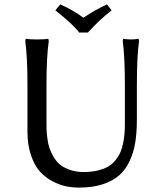

<svg xmlns="http://www.w3.org/2000/svg" viewBox="-20 -830 732 867"><path d="M543.9 -444.8Q543.9 -572.8 534.2 -644L536.1 -654.8Q554.7 -651.9 570.8 -651.9Q587.9 -651.9 606 -654.8L607.9 -644Q598.1 -577.6 598.1 -444.8V-291Q598.1 -233.9 591.1 -188.7Q584 -143.6 565.9 -104Q547.9 -64.5 518.6 -38.6Q489.3 -12.7 443.6 2.2Q397.9 17.1 336.9 17.1Q306.6 17.1 277.8 11.2Q249 5.4 216.6 -11.7Q184.1 -28.8 159.9 -55.7Q135.7 -82.5 119.9 -129.2Q104 -175.8 104 -235.8V-444.8Q104 -572.8 94.2 -644L96.2 -654.8Q114.3 -651.9 147 -651.9Q180.2 -651.9 198.2 -654.8L200.2 -644Q189.9 -574.2 189.9 -444.8V-269Q189.9 -252 190.4 -240.2Q190.9 -228.5 194.1 -204.1Q197.3 -179.7 203.1 -162.1Q209 -144.5 221.4 -122.6Q233.9 -100.6 251 -86.7Q268.1 -72.8 295.7 -63Q323.2 -53.2 357.9 -53.2Q393.1 -53.2 421.4 -60.1Q449.7 -66.9 468.8 -78.1Q487.8 -89.4 502 -107.2Q516.1 -125 523.9 -143.1Q531.7 -161.1 536.4 -185.3Q541 -209.5 542.5 -230Q543.9 -250.5 543.9 -276.9ZM335.9 -683.1V-686Q305.7 -723.6 230 -783.2L252 -810.1Q308.6 -785.6 356.9 -750Q411.1 -786.6 462.9 -810.1L483.9 -783.2Q428.2 -740.2 377 -683.1Z"/></svg>

Font: Linear Smooth Low Contrast
Style: Regular
Weight: 500
Designer: Philipp H. Poll, Flanker
Foundry: Philipp H. Poll, reworked by Flanker
Version: Version 1.010 | FøM Fix